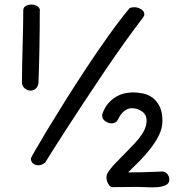

<svg xmlns="http://www.w3.org/2000/svg" viewBox="-20 -682 845 841"><path d="M177.7 30.3Q163.1 42 148.4 42Q134.8 42 125 34.2Q115.2 26.4 115.2 11.7Q115.2 9.8 134.8 -24.4Q154.3 -58.6 187 -112.8Q219.7 -167 263.2 -236.3Q306.6 -305.7 354.5 -378.4Q402.3 -451.2 451.7 -520.5Q501 -589.8 546.9 -645.5Q551.8 -648.4 557.1 -649.4Q562.5 -650.4 567.4 -650.4Q584 -650.4 598.1 -641.6Q612.3 -632.8 612.3 -619.1Q612.3 -613.3 607.4 -606.4Q568.4 -555.7 523.4 -492.7Q478.5 -429.7 434.1 -363.8Q389.6 -297.9 347.2 -233.4Q304.7 -168.9 270 -115.2Q235.4 -61.5 210.9 -22.9Q186.5 15.6 177.7 30.3ZM541 73.2Q569.3 73.2 606.4 72.3Q643.6 71.3 693.4 69.3Q708 72.3 714.8 82.5Q721.7 92.8 721.7 104.5Q721.7 121.1 707 128.4Q692.4 135.7 670.9 137.7Q649.4 139.6 626 138.2Q602.5 136.7 585 136.7Q558.6 136.7 530.8 137.2Q502.9 137.7 472.7 137.7Q462.9 137.7 454.6 124Q446.3 110.4 446.3 93.8Q446.3 83 455.1 69.8Q463.9 56.6 476.1 43Q488.3 29.3 501 17.1Q513.7 4.9 521.5 -3.9Q537.1 -20.5 554.7 -38.1Q572.3 -55.7 587.4 -74.2Q602.5 -92.8 612.3 -112.8Q622.1 -132.8 622.1 -154.3Q622.1 -179.7 602.1 -193.8Q582 -208 557.6 -208Q540 -208 523.9 -195.3Q507.8 -182.6 496.1 -157.2Q492.2 -149.4 484.9 -145.5Q477.5 -141.6 468.8 -141.6Q455.1 -141.6 441.4 -150.9Q427.7 -160.2 427.7 -174.8Q427.7 -182.6 429.7 -186.5Q438.5 -210.9 453.6 -228.5Q468.8 -246.1 486.3 -256.8Q503.9 -267.6 523.4 -272.5Q543 -277.3 561.5 -277.3Q582 -277.3 605 -272.9Q627.9 -268.6 647 -254.9Q666 -241.2 678.7 -216.8Q691.4 -192.4 691.4 -152.3Q691.4 -121.1 676.8 -90.8Q662.1 -60.5 639.6 -31.7Q617.2 -2.9 590.8 23.9Q564.5 50.8 541 73.2ZM76.2 -327.1Q76.2 -359.4 77.1 -398.9Q78.1 -438.5 79.1 -480.5Q80.1 -522.5 81.1 -563Q82 -603.5 82 -637.7Q82 -649.4 92.8 -655.8Q103.5 -662.1 117.2 -662.1Q128.9 -662.1 139.6 -657.2Q150.4 -652.3 154.3 -641.6Q154.3 -562.5 152.8 -477.1Q151.4 -391.6 148.4 -317.4Q145.5 -300.8 135.7 -293Q126 -285.2 113.3 -285.2Q100.6 -285.2 88.4 -294.9Q76.2 -304.7 76.2 -322.3Z"/></svg>

Font: Gamja Flower
Style: Regular
Weight: 400
Designer: YoonDesign Inc.
Foundry: YoonDesign Inc.
Version: Version 3.00;build 20171102